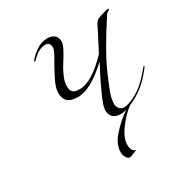

<svg xmlns="http://www.w3.org/2000/svg" viewBox="-272 -1094 1605 1679"><g transform="rotate(-30 530.0 -254.0)"><path d="M768 -540Q785 -575 825 -650.5Q865 -726 879 -757Q892 -785 905.5 -798.5Q919 -812 945 -820Q1020 -844 1032 -844Q1040 -844 1040 -836Q1040 -833 1034.5 -830Q1029 -827 1019 -820Q1009 -813 1001 -801Q824 -531 751 -362Q698 -240 681.5 -190.5Q665 -141 665 -93Q665 -66 683 -46Q701 -26 728 -26Q759 -26 810 -48Q861 -70 912 -108Q974 -156 1048 -248Q1052 -254 1056 -254Q1060 -254 1060 -250Q1060 -248 1058 -244Q990 -152 920 -98Q856 -49 779 -16Q712 34 649 118.5Q586 203 586 272Q586 308 599.5 327Q613 346 626 346Q629 346 629 350Q629 351 604 360Q598 362 585.5 367.5Q573 373 564 375.5Q555 378 548 378Q542 378 532 369.5Q522 361 512.5 341.5Q503 322 503 298Q503 221 572 142Q641 63 731 1Q701 10 674 10Q626 10 598 -14Q570 -38 570 -87Q570 -98 573 -113Q576 -128 583 -147.5Q590 -167 597 -184Q604 -201 615.5 -227Q627 -253 635 -270Q643 -287 657 -316.5Q671 -346 678 -360Q688 -381 710.5 -422.5Q733 -464 741 -482Q556 -306 424 -306Q356 -306 323 -334.5Q290 -363 290 -424Q290 -475 330 -553.5Q370 -632 409.5 -699Q449 -766 449 -790Q449 -846 401 -846Q338 -846 274 -782Q254 -762 252 -762Q246 -762 246 -768Q246 -774 268 -796Q355 -886 444 -886Q485 -886 513 -865.5Q541 -845 541 -799Q541 -773 516.5 -726Q492 -679 462.5 -634.5Q433 -590 408.5 -535Q384 -480 384 -440Q384 -392 404 -375Q424 -358 472 -358Q593 -358 768 -540Z"/></g></svg>

Font: Miama Nueva
Style: Medium
Weight: 400
Italic angle: -28°
Version: Version 1.0